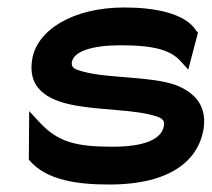

<svg xmlns="http://www.w3.org/2000/svg" viewBox="-20 -482 566 513"><path d="M195 -198C257 -188 339 -188 388 -174C411 -168 421 -162 418 -146C412 -109 364 -90 281 -90C181 -90 134 -103 85 -156L58 -185L57 -56L60 -52C106 0 187 11 272 11C440 11 511 -57 524 -138C534 -204 495 -237 449 -255C380 -279 268 -272 201 -291C178 -297 170 -302 172 -316C177 -345 226 -361 303 -361C395 -361 438 -347 464 -317L483 -296L509 -395L505 -399C475 -448 390 -462 312 -462C174 -462 78 -401 66 -323C52 -237 120 -209 195 -198Z"/></svg>

Font: Charger Pro
Style: BlkExtObl
Weight: 900
Designer: Jasper
Foundry: Cannot Into Space Fonts
Version: Version 1.09